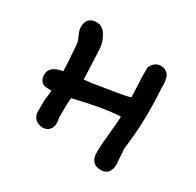

<svg xmlns="http://www.w3.org/2000/svg" viewBox="-115 -581 770 753"><g transform="rotate(30 270.5 -205.0)"><path d="M423 42Q376 42 376 -12Q376 -44 382 -102Q388 -154 388 -179Q314 -176 183 -144Q180 -128 180 -85V-56Q183 -42 183 -27.5Q183 -13 173 -1Q163 11 145 12Q125 12 111.5 1Q98 -10 96 -29V-75Q96 -91 99 -106Q101 -124 101 -131Q100 -131 97 -131Q81 -131 72.5 -132Q64 -133 54.5 -142.5Q45 -152 45 -171Q45 -211 103 -220V-222Q103 -256 96 -338Q96 -349 87 -367Q76 -391 76 -404Q76 -452 122 -452Q149 -452 165.5 -423.5Q182 -395 183 -369L189 -232L221 -235L287 -246Q367 -258 386 -265L384 -311Q381 -360 382 -399Q397 -430 425 -430Q438 -430 447.5 -424Q457 -418 461 -412Q465 -406 467.5 -392.5Q470 -379 470 -373.5Q470 -368 470 -354Q480 -212 462 -78Q462 -74 466 -18Q467 -14 467 -10Q467 42 423 42Z"/></g></svg>

Font: Excalifont
Style: Regular
Weight: 400
Designer: Your Own Font Foundry (Virgil); Ján Filípek / DizajnDesign (Excalifont, modifications)
Foundry: Your Own Font Foundry (Virgil); Ján Filípek / DizajnDesign (Excalifont, modifications)
Version: Version 1.000;Glyphs 3.2 (3227)